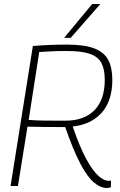

<svg xmlns="http://www.w3.org/2000/svg" viewBox="-20 -934 602 964"><path d="M33 0 145 -703Q195 -707 233 -708.5Q271 -710 317 -710Q404 -710 453.5 -691Q503 -672 523.5 -633Q544 -594 544 -533Q544 -429 491.5 -369Q439 -309 345 -299Q381 -194 413.5 -135Q446 -76 473.5 -51.5Q501 -27 524 -26Q526 -26 529.5 -26.5Q533 -27 537 -28V6Q534 7 528.5 8.5Q523 10 518 10Q485 10 452 -17.5Q419 -45 383.5 -112Q348 -179 307 -297L303 -296Q249 -296 205 -296.5Q161 -297 118 -298L70 0ZM308 -328Q403 -328 454.5 -381Q506 -434 506 -533Q506 -585 489.5 -617Q473 -649 431.5 -663.5Q390 -678 315 -678Q287 -678 266.5 -677.5Q246 -677 225.5 -675.5Q205 -674 177 -673L124 -332Q161 -329 203 -328.5Q245 -328 308 -328ZM302 -744 443 -914H484L335 -744Z"/></svg>

Font: Georama ExtraLight
Style: Italic
Weight: 200
Italic angle: -9°
Designer: Jean-Baptiste Levee
Foundry: Production Type
Version: Version 1.000